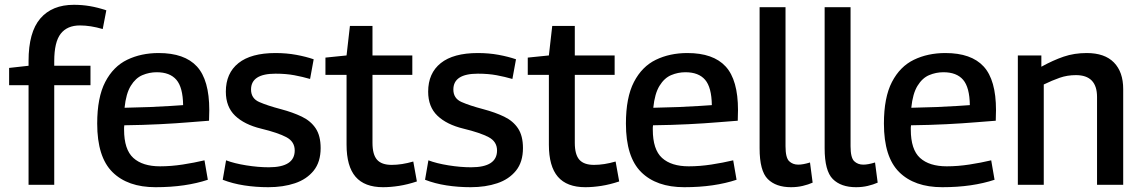

<svg xmlns="http://www.w3.org/2000/svg" viewBox="-20 -770 4757 800"><path d="M99 0V-415H18V-487L99 -496V-516Q99 -636 148 -693Q197 -750 288 -750Q322 -750 354.5 -744.5Q387 -739 423 -727L408 -649Q357 -664 313 -664Q260 -664 233 -629.5Q206 -595 206 -515V-496H357V-415H206V0Z M628 10Q512 10 448.5 -53Q385 -116 385 -255Q385 -364 418.5 -428.5Q452 -493 510 -521Q568 -549 641 -549Q749 -549 800.5 -493Q852 -437 852 -311Q852 -304 851.5 -291Q851 -278 851 -267Q821 -265 768 -260.5Q715 -256 645.5 -252.5Q576 -249 498 -248Q497 -243 497 -239Q497 -235 497 -230Q497 -147 535.5 -112Q574 -77 647 -77Q693 -77 741.5 -84.5Q790 -92 832 -102L846 -21Q801 -6 746.5 2Q692 10 628 10ZM499 -321Q554 -322 604 -324Q654 -326 690.5 -328.5Q727 -331 743 -332Q742 -406 715 -437.5Q688 -469 633 -469Q602 -469 573.5 -457Q545 -445 525 -412.5Q505 -380 499 -321Z M908 -21 922 -102Q956 -89 1006 -81Q1056 -73 1100 -73Q1208 -73 1208 -143Q1208 -180 1173 -198.5Q1138 -217 1068 -234Q998 -251 959.5 -288Q921 -325 921 -388Q921 -465 973.5 -507Q1026 -549 1128 -549Q1174 -549 1214.5 -541.5Q1255 -534 1287 -523L1272 -441Q1241 -450 1206.5 -456.5Q1172 -463 1128 -463Q1026 -463 1026 -397Q1026 -360 1060 -345Q1094 -330 1151 -315Q1200 -302 1237.5 -284Q1275 -266 1295.5 -235Q1316 -204 1316 -153Q1316 -95 1287 -59Q1258 -23 1209 -6.5Q1160 10 1098 10Q1046 10 997.5 2.5Q949 -5 908 -21Z M1576 10Q1499 10 1461.5 -33.5Q1424 -77 1424 -167V-458H1336V-530L1424 -539L1438 -662H1532V-539H1698V-458H1532V-175Q1532 -126 1551 -104.5Q1570 -83 1612 -83Q1633 -83 1655.5 -86.5Q1678 -90 1702 -97L1717 -14Q1678 -1 1642.5 4.5Q1607 10 1576 10Z M1751 -21 1765 -102Q1799 -89 1849 -81Q1899 -73 1943 -73Q2051 -73 2051 -143Q2051 -180 2016 -198.5Q1981 -217 1911 -234Q1841 -251 1802.5 -288Q1764 -325 1764 -388Q1764 -465 1816.5 -507Q1869 -549 1971 -549Q2017 -549 2057.5 -541.5Q2098 -534 2130 -523L2115 -441Q2084 -450 2049.5 -456.5Q2015 -463 1971 -463Q1869 -463 1869 -397Q1869 -360 1903 -345Q1937 -330 1994 -315Q2043 -302 2080.5 -284Q2118 -266 2138.5 -235Q2159 -204 2159 -153Q2159 -95 2130 -59Q2101 -23 2052 -6.5Q2003 10 1941 10Q1889 10 1840.5 2.5Q1792 -5 1751 -21Z M2419 10Q2342 10 2304.5 -33.5Q2267 -77 2267 -167V-458H2179V-530L2267 -539L2281 -662H2375V-539H2541V-458H2375V-175Q2375 -126 2394 -104.5Q2413 -83 2455 -83Q2476 -83 2498.5 -86.5Q2521 -90 2545 -97L2560 -14Q2521 -1 2485.5 4.5Q2450 10 2419 10Z M2831 10Q2715 10 2651.5 -53Q2588 -116 2588 -255Q2588 -364 2621.5 -428.5Q2655 -493 2713 -521Q2771 -549 2844 -549Q2952 -549 3003.5 -493Q3055 -437 3055 -311Q3055 -304 3054.5 -291Q3054 -278 3054 -267Q3024 -265 2971 -260.5Q2918 -256 2848.5 -252.5Q2779 -249 2701 -248Q2700 -243 2700 -239Q2700 -235 2700 -230Q2700 -147 2738.5 -112Q2777 -77 2850 -77Q2896 -77 2944.5 -84.5Q2993 -92 3035 -102L3049 -21Q3004 -6 2949.5 2Q2895 10 2831 10ZM2702 -321Q2757 -322 2807 -324Q2857 -326 2893.5 -328.5Q2930 -331 2946 -332Q2945 -406 2918 -437.5Q2891 -469 2836 -469Q2805 -469 2776.5 -457Q2748 -445 2728 -412.5Q2708 -380 2702 -321Z M3253 -740V-161Q3253 -113 3268 -98.5Q3283 -84 3306 -84Q3326 -84 3355 -93L3366 -9Q3348 -1 3325 4.5Q3302 10 3276 10Q3213 10 3179 -24Q3145 -58 3145 -152V-740Z M3524 -740V-161Q3524 -113 3539 -98.5Q3554 -84 3577 -84Q3597 -84 3626 -93L3637 -9Q3619 -1 3596 4.5Q3573 10 3547 10Q3484 10 3450 -24Q3416 -58 3416 -152V-740Z M3906 10Q3790 10 3726.5 -53Q3663 -116 3663 -255Q3663 -364 3696.5 -428.5Q3730 -493 3788 -521Q3846 -549 3919 -549Q4027 -549 4078.5 -493Q4130 -437 4130 -311Q4130 -304 4129.5 -291Q4129 -278 4129 -267Q4099 -265 4046 -260.5Q3993 -256 3923.5 -252.5Q3854 -249 3776 -248Q3775 -243 3775 -239Q3775 -235 3775 -230Q3775 -147 3813.5 -112Q3852 -77 3925 -77Q3971 -77 4019.5 -84.5Q4068 -92 4110 -102L4124 -21Q4079 -6 4024.5 2Q3970 10 3906 10ZM3777 -321Q3832 -322 3882 -324Q3932 -326 3968.5 -328.5Q4005 -331 4021 -332Q4020 -406 3993 -437.5Q3966 -469 3911 -469Q3880 -469 3851.5 -457Q3823 -445 3803 -412.5Q3783 -380 3777 -321Z M4221 0V-539H4319V-492Q4368 -519 4412 -534Q4456 -549 4508 -549Q4583 -549 4621.5 -509.5Q4660 -470 4660 -399V0H4551V-366Q4551 -457 4463 -457Q4427 -457 4395.5 -446Q4364 -435 4329 -418V0Z"/></svg>

Font: Georama Medium
Style: Regular
Weight: 500
Designer: Jean-Baptiste Levee
Foundry: Production Type
Version: Version 1.000